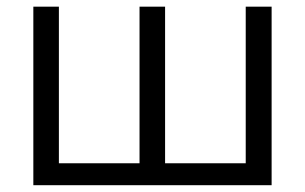

<svg xmlns="http://www.w3.org/2000/svg" viewBox="-20 -545 897 565"><path d="M78.1 0Q78.1 -130.9 78.1 -525.4Q96.7 -525.4 153.3 -525.4Q153.3 -410.2 153.3 -64.5Q212.9 -64.5 390.6 -64.5Q390.6 -179.7 390.6 -525.4Q409.2 -525.4 465.8 -525.4Q465.8 -410.2 465.8 -64.5Q525.4 -64.5 703.1 -64.5Q703.1 -179.7 703.1 -525.4Q722.7 -525.4 779.3 -525.4Q779.3 -393.6 779.3 0Q604.5 0 78.1 0Z"/></svg>

Font: Gothic A1
Style: Regular
Weight: 400
Designer: HanYang I&C Co.,Ltd.
Version: Version 2.50